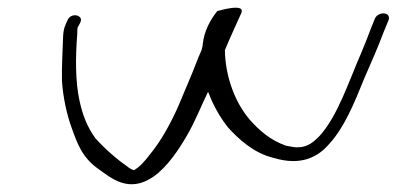

<svg xmlns="http://www.w3.org/2000/svg" viewBox="-20 -492 1037 502"><path d="M145 -397C144 -360 141 -318 142 -280C145 -236 155 -191 168 -156C182 -117 195 -79 239 -49C269 -28 316 15 381 -30C417 -55 447 -100 469 -138C490 -174 505 -213 524 -252L534 -228C546 -202 560 -179 576 -159C603 -129 644 -91 696 -79C769 -57 813 -83 841 -116C880 -158 907 -224 932 -286C950 -328 967 -365 983 -408L995 -437C1006 -461 969 -464 960 -443L948 -413C941 -394 933 -374 925 -355C893 -282 863 -188 815 -136C803 -124 786 -107 760 -107C754 -106 743 -108 728 -111C687 -125 657 -152 633 -179C593 -226 569 -294 568 -361C582 -395 599 -431 611 -458C622 -484 559 -466 548 -463C529 -439 514 -411 510 -376C510 -371 508 -366 507 -361C496 -337 488 -313 478 -290L446 -214C426 -169 401 -123 371 -87C359 -71 345 -55 330 -47C326 -48 324 -50 319 -52C285 -76 256 -101 229 -131C207 -162 196 -192 188 -228C177 -278 177 -341 182 -403C182 -413 182 -419 184 -422C187 -428 194 -437 191 -444C186 -455 164 -456 157 -440C151 -427 146 -418 145 -397Z"/></svg>

Font: Stray Cat
Style: SuExtObl
Weight: 400
Version: Version 1.0